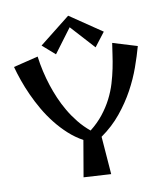

<svg xmlns="http://www.w3.org/2000/svg" viewBox="-97 -980 922 1070"><g transform="rotate(-10 364.5 -444.5)"><path d="M714.8 -666Q700.2 -612.8 678.2 -551Q656.2 -489.3 622.6 -427.5Q588.9 -365.7 541.3 -307.4Q493.7 -249 428.2 -203.1L444.8 11.2L290 2L325.2 -203.1Q281.7 -227.1 244.9 -260.7Q208 -294.4 176.8 -334Q145.5 -373.5 120.1 -417.2Q94.7 -460.9 74.7 -504.9Q54.7 -548.8 39.8 -591.3Q24.9 -633.8 15.1 -670.9L154.8 -705.1Q166 -618.7 193.4 -535.2Q205.1 -499.5 221.4 -461.2Q237.8 -422.9 259.8 -385.3Q281.7 -347.7 310.1 -312.5Q338.4 -277.3 374 -248Q417.5 -282.2 448.2 -321.3Q479 -360.4 500 -401.6Q521 -442.9 533.7 -484.9Q546.4 -526.9 554.4 -566.7Q562.5 -606.4 567.4 -642.3Q572.3 -678.2 577.1 -708ZM542 -777.8 481.9 -699.7 358.9 -835 257.8 -699.7 187 -761.7 361.8 -899.9Z"/></g></svg>

Font: Original Surfer
Style: Regular
Weight: 400
Designer: Astigmatic (AOETI)
Foundry: Astigmatic (AOETI)
Version: Version 1.001